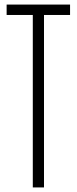

<svg xmlns="http://www.w3.org/2000/svg" viewBox="-20 -820 336 840"><path d="M123.5 0V-754.5H9V-800H286.5V-754.5H172.5V0Z"/></svg>

Font: Big Shoulders Text Thin ExtraLight
Style: Regular
Weight: 250
Version: Version 2.002